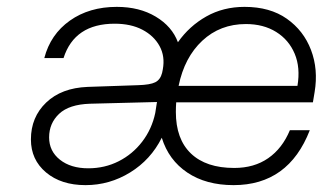

<svg xmlns="http://www.w3.org/2000/svg" viewBox="-20 -530 940 559"><path d="M882 -151Q820 9 660 9Q580 9 525.5 -27.5Q471 -64 451 -129Q419 -65 359 -28Q299 9 229 9Q158 9 114 -28Q70 -65 70 -124Q70 -189 114.5 -231.5Q159 -274 235 -277L382 -282Q417 -283 432 -290.5Q447 -298 452 -318L454 -328Q461 -366 444.5 -396Q428 -426 394.5 -443.5Q361 -461 314 -461Q197 -461 165 -361H109Q127 -430 183.5 -470Q240 -510 320 -510Q386 -510 433.5 -481.5Q481 -453 498 -407Q531 -454 580.5 -482Q630 -510 692 -510Q766 -510 815 -475.5Q864 -441 885.5 -384.5Q907 -328 896 -262L891 -232H493Q492 -218 492 -204Q492 -125 536 -83Q580 -41 662 -41Q720 -41 761 -69.5Q802 -98 824 -151ZM696 -460Q621 -460 569 -411.5Q517 -363 500 -280H846Q855 -333 838 -373.5Q821 -414 784 -437Q747 -460 696 -460ZM123 -130Q123 -90 154.5 -65Q186 -40 237 -40Q285 -40 325.5 -60.5Q366 -81 394 -117.5Q422 -154 432 -201L437 -233L242 -228Q181 -226 152 -198.5Q123 -171 123 -130Z"/></svg>

Font: Overused Grotesk Light
Style: Italic
Weight: 300
Italic angle: -10°
Version: Version 0.003